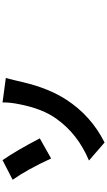

<svg xmlns="http://www.w3.org/2000/svg" viewBox="321 -1126 858 1540"><g transform="rotate(-90 750.0 -356.0)"><path d="M232.4 -71.3Q446.3 -161.1 568.4 -334Q646.5 -442.4 682.6 -623Q700.2 -707 698.2 -764.6L894.5 -738.3Q878.9 -682.6 860.4 -599.6Q811.5 -392.6 719.7 -252Q590.8 -53.7 377 53.7ZM78.1 -683.6 235.4 -764.6Q311.5 -655.3 410.2 -465.8L249 -375Q160.2 -567.4 78.1 -683.6Z"/></g></svg>

Font: Bpmf Zihi Sans Heavy
Style: Heavy
Weight: 900
Foundry: But Ko
Version: Version 1.320